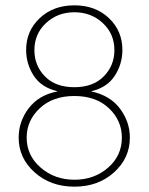

<svg xmlns="http://www.w3.org/2000/svg" viewBox="-20 -690 557 720"><path d="M439 -503Q439 -450 410.5 -406Q382 -362 323 -348V-347Q393 -332 430 -282.5Q467 -233 467 -174Q467 -97 407.5 -43.5Q348 10 259 10Q170 10 110 -43.5Q50 -97 50 -174Q50 -235 88 -284.5Q126 -334 195 -347V-348Q135 -362 106.5 -406Q78 -450 78 -503Q78 -574 129 -622Q180 -670 259 -670Q338 -670 388.5 -622Q439 -574 439 -503ZM80 -174Q80 -107 132.5 -61.5Q185 -16 259 -16Q333 -16 385 -61Q437 -106 437 -174Q437 -238 388.5 -284Q340 -330 259 -330Q178 -330 129 -284Q80 -238 80 -174ZM109 -502Q109 -444 148.5 -403.5Q188 -363 259 -363Q329 -363 369 -403.5Q409 -444 409 -502Q409 -563 365.5 -603.5Q322 -644 259 -644Q196 -644 152.5 -603.5Q109 -563 109 -502Z"/></svg>

Font: Human Sans ExtraLight
Style: Regular
Weight: 200
Designer: Tim Radville
Foundry: Continuum
Version: Version 1.000;FEAKit 1.0